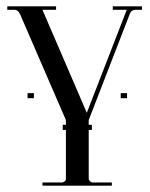

<svg xmlns="http://www.w3.org/2000/svg" viewBox="-20 -586 472 606"><path d="M114 0V-10H175Q180 -10 184 -13.5Q188 -17 188 -22V-176H178V-192H188V-207L43 -542Q36 -555 27 -555H3V-566H157V-555H114L254 -230L380 -555H336V-566H428V-555H407Q395 -555 390 -543L260 -207V-192H270V-176H260V-22Q260 -18 264 -14Q268 -10 272 -10H333V0ZM381 -276H361V-292H381ZM67 -292H87V-276H67Z"/></svg>

Font: Arapey Regular-Display
Style: Regular
Weight: 400
Designer: Eduardo Rodriguez Tunni
Foundry: Eduardo Rodriguez Tunni
Version: Version 4.000